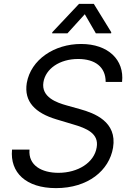

<svg xmlns="http://www.w3.org/2000/svg" viewBox="-20 -966 678 999"><path d="M529.8 -539.8H615.1C627.8 -654.8 542.6 -737.2 402 -737.2C262.8 -737.2 140.6 -656.2 119.3 -534.1C103.7 -436.1 164.8 -377.8 272.7 -345.2L358 -319.6C431.8 -298.3 495.7 -271.3 483 -198.9C470.2 -119.3 384.9 -66.8 284.1 -66.8C197.4 -66.8 126.4 -105.1 133.5 -187.5H42.6C31.2 -68.2 115.1 12.8 271.3 12.8C438.9 12.8 548.3 -79.5 568.2 -197.4C590.9 -333.8 468.8 -377.8 397.7 -397.7L326.7 -417.6C275.6 -431.8 193.2 -460.2 206 -538.4C217.3 -608 289.8 -659.1 386.4 -659.1C474.4 -659.1 529.8 -617.9 529.8 -539.8ZM251.4 -792.6H331L421.2 -892L478.7 -792.6H558.2L558.9 -798.3L468 -946H391.3L252.1 -798.3Z"/></svg>

Font: Magic Ui Pro
Style: Italic
Weight: 400
Italic angle: -9.39999°
Designer: Stefan Endress, Andreas Faust
Version: Version 1.000;FEAKit 1.0